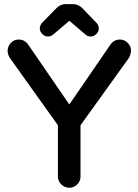

<svg xmlns="http://www.w3.org/2000/svg" viewBox="-20 -886 664 921"><path d="M257.8 -39.1V-285.2L25.9 -609.9Q16.6 -627.9 16.6 -641.6Q16.6 -665 33.2 -681.2Q47.9 -696.3 69.3 -696.3Q99.6 -696.3 116.7 -669.9L312.5 -384.8L508.3 -669.9Q525.4 -696.3 555.7 -696.3Q576.7 -696.3 592.5 -680.4Q608.4 -664.6 608.4 -643.6Q608.4 -629.9 599.6 -609.9L366.2 -285.2V-39.1Q366.2 -17.1 350.3 -1.2Q334.5 14.6 312.5 14.6Q290 14.6 273.9 -1.5Q257.8 -17.6 257.8 -39.1ZM180.7 -775.4Q249 -845.7 249.5 -845.7Q269.5 -866.2 293.9 -866.2H331.1Q356.4 -866.2 377.4 -844.2L444.3 -774.9Q454.1 -762.7 454.1 -749Q454.1 -734.9 442.1 -722.9Q430.2 -710.9 415.5 -710.9Q400.9 -710.9 390.6 -719.7L314 -785.2L313 -786.1Q313 -786.1 312.5 -786.1L234.4 -719.7Q224.1 -710.9 209.5 -710.9Q194.8 -710.9 182.9 -722.9Q170.9 -734.9 170.9 -748.8Q170.9 -762.7 180.7 -775.4ZM116.7 -669.9Q116.7 -669.9 116.7 -669.9Z"/></svg>

Font: YuPearl-SemiBold
Style: SemiBold
Weight: 600
Designer: Max Yao
Foundry: Max-Everyday
Version: Version 1.011; ttfautohint (v1.8.3)